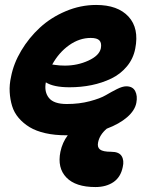

<svg xmlns="http://www.w3.org/2000/svg" viewBox="-20 -525 639 779"><path d="M249 23.9Q202.1 23.9 164.3 15.4Q126.5 6.8 100.3 -9Q74.2 -24.9 55.7 -46.6Q37.1 -68.4 29.1 -95Q21 -121.6 19.3 -151.6Q17.6 -181.6 24.9 -213.9Q35.2 -267.6 66.2 -319.6Q97.2 -371.6 141.8 -412.8Q186.5 -454.1 246.6 -479.5Q306.6 -504.9 370.1 -504.9Q458 -504.9 501.5 -457.5Q544.9 -410.2 528.8 -328.1Q521 -287.1 495.1 -255.9Q469.2 -224.6 431.9 -206.5Q394.5 -188.5 351.8 -179.7Q309.1 -170.9 262.2 -170.9Q197.3 -170.9 166 -190.9Q158.7 -152.3 178.5 -127.7Q198.2 -103 251 -103Q301.8 -103 344.2 -114.3Q386.7 -125.5 409.4 -138.9Q432.1 -152.3 454.6 -163.6Q477.1 -174.8 492.2 -174.8Q518.6 -174.8 528.6 -155.3Q538.6 -135.7 533.2 -107.9Q527.3 -76.7 495.6 -49.3Q463.9 -22 413.1 -2.9Q383.8 22 377.9 53.2Q374 72.3 385.7 81.5Q397.5 90.8 431.2 90.8Q462.9 90.8 473.6 108.4Q484.4 126 478 152.8Q469.7 193.8 440.2 213.9Q410.6 233.9 367.2 233.9Q286.6 233.9 249.3 195.1Q211.9 156.2 225.1 90.8Q232.9 53.2 254.9 23.9ZM348.1 -371.1Q302.2 -371.1 260.5 -341.6Q218.8 -312 191.9 -263.2Q195.8 -262.7 204.6 -261.5Q213.4 -260.3 222.9 -259.5Q232.4 -258.8 243.2 -258.8Q294.4 -258.8 338.6 -279.1Q382.8 -299.3 389.2 -329.1Q393.1 -350.6 383.5 -360.8Q374 -371.1 348.1 -371.1Z"/></svg>

Font: Shantell Sans Bouncy
Style: Bold Italic
Weight: 700
Italic angle: -11.31°
Designer: Stephen Nixon, Anya Danilova, Shantell Martin
Foundry: Arrow Type
Version: Version 1.006;[9816181b4]